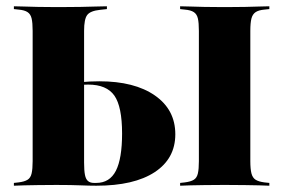

<svg xmlns="http://www.w3.org/2000/svg" viewBox="-20 -591 901 611"><path d="M153.2 -2.4Q125.8 -2.4 101.2 -2Q76.6 -1.6 57.3 -1.2Q37.9 -0.8 24.2 0V-8.9L38.7 -10.5Q58.1 -12.9 67.7 -19Q77.4 -25 80.6 -39.1Q83.9 -53.2 83.9 -78.2V-201.6H247.6V-73.4Q247.6 -48.4 250.4 -34.3Q253.2 -20.2 260.5 -14.5Q267.7 -8.9 279 -8.9H286.3Q329 -8.9 348.8 -47.6Q368.5 -86.3 368.5 -166.1Q368.5 -251.6 344 -286.7Q319.4 -321.8 260.5 -321.8Q243.5 -321.8 224.2 -319.8Q204.8 -317.7 191.9 -313.7V-322.6Q204.8 -326.6 235.5 -329.4Q266.1 -332.3 296 -332.3Q408.1 -332.3 473 -287.1Q537.9 -241.9 537.9 -163.7Q537.9 -86.3 472.2 -43.1Q406.5 0 286.3 0Q265.3 0 235.5 -1.2Q205.6 -2.4 166.1 -2.4ZM83.9 -201.6V-492.7Q83.9 -518.5 80.6 -532.3Q77.4 -546 67.7 -552.4Q58.1 -558.9 38.7 -560.5L24.2 -562.1V-571Q37.9 -571 57.3 -570.2Q76.6 -569.4 101.2 -569Q125.8 -568.5 153.2 -568.5H165.3H178.2Q208.9 -568.5 235.5 -569Q262.1 -569.4 283.9 -570.2Q305.6 -571 320.2 -571V-562.1L298.4 -559.7Q267.7 -556.5 257.7 -543.5Q247.6 -530.6 247.6 -492.7V-201.6ZM682.3 -2.4Q654.8 -2.4 630.2 -2Q605.6 -1.6 586.3 -1.2Q566.9 -0.8 553.2 0V-8.9L567.7 -10.5Q587.1 -12.9 596.8 -19Q606.5 -25 609.7 -39.1Q612.9 -53.2 612.9 -78.2V-492.7Q612.9 -518.5 609.7 -532.3Q606.5 -546 596.8 -552.4Q587.1 -558.9 567.7 -560.5L553.2 -562.1V-571Q566.9 -571 586.3 -570.2Q605.6 -569.4 630.2 -569Q654.8 -568.5 682.3 -568.5H695.2H707.3Q735.5 -568.5 759.7 -569Q783.9 -569.4 804 -570.2Q824.2 -571 837.1 -571V-562.1L821.8 -560.5Q803.2 -558.9 793.5 -552.4Q783.9 -546 780.2 -532.3Q776.6 -518.5 776.6 -492.7V-78.2Q776.6 -53.2 780.2 -39.1Q783.9 -25 793.5 -19Q803.2 -12.9 821.8 -10.5L837.1 -8.9V0Q824.2 -0.8 804 -1.2Q783.9 -1.6 759.7 -2Q735.5 -2.4 707.3 -2.4H695.2Z"/></svg>

Font: Playfair 144pt SemiCondensed Black
Style: Regular
Weight: 900
Width: 4
Designer: Claus Eggers Sørensen
Foundry: Claus Eggers Sørensen
Version: Version 2.203